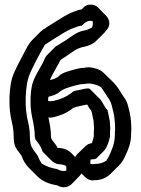

<svg xmlns="http://www.w3.org/2000/svg" viewBox="-20 -789 608 829"><path d="M381 -80C378 -80 373 -81 371 -81C370 -85 370 -87 370 -90C370 -93 371 -98 371 -100C375 -101 377 -101 380 -101L387 -102C389 -102 393 -104 395 -104L430 -139C443 -154 451 -180 455 -200V-210C455 -217 455 -225 456 -233C456 -238 456 -244 455 -250C455 -263 454 -271 451 -281L447 -301L444 -313C432 -326 425 -344 414 -359L368 -405C366 -406 364 -407 363 -407C358 -407 353 -407 348 -406C347 -406 345 -406 343 -405L329 -402C319 -399 311 -400 296 -394C281 -381 259 -367 235 -360C219 -355 203 -350 188 -353C187 -360 188 -366 189 -371C195 -373 202 -375 209 -377C214 -378 218 -380 221 -382L231 -387C252 -407 278 -412 309 -421L322 -424C328 -425 334 -426 340 -426L354 -428C374 -430 387 -425 402 -420C407 -418 414 -414 417 -412C427 -398 435 -384 444 -371C456 -356 462 -339 466 -319L470 -303C475 -281 477 -256 477 -229C476 -222 476 -215 476 -209C476 -169 463 -142 450 -114C447 -108 442 -100 439 -95C425 -86 409 -81 389 -81ZM381 -10 389 -11C418 -11 441 -22 458 -39L494 -75C505 -86 514 -100 520 -114C533 -142 546 -169 546 -209C546 -215 546 -222 547 -229C547 -256 545 -281 540 -303L536 -319C532 -339 526 -356 514 -371C503 -386 494 -405 482 -419C477 -424 474 -429 469 -434L468 -435L432 -470C424 -478 415 -486 402 -490C387 -495 374 -500 354 -498L340 -496C334 -496 328 -495 322 -494L309 -491C279 -482 252 -478 232 -459C231 -458 232 -457 231 -457L221 -452C218 -450 214 -448 209 -447C192 -442 177 -440 166 -429L165 -428L130 -392C113 -375 113 -346 129 -330L165 -294C169 -290 173 -288 177 -286C198 -276 216 -284 235 -290C259 -297 281 -310 296 -323C311 -329 319 -329 329 -332L343 -335C345 -336 347 -336 348 -336C351 -337 353 -337 357 -337C361 -330 366 -320 372 -314C374 -312 376 -305 377 -301L381 -281C384 -271 385 -263 385 -250C386 -244 386 -238 386 -233C385 -225 385 -217 385 -210V-200C383 -191 380 -180 377 -171C367 -170 356 -165 349 -158L313 -123C305 -115 300 -103 300 -90C300 -78 305 -67 313 -59L348 -24C357 -15 369 -10 381 -10ZM112 -342C112 -290 130 -255 130 -201C130 -190 135 -184 140 -178C147 -169 153 -160 158 -150L164 -134L199 -99C203 -95 208 -90 214 -87L224 -82C225 -81 227 -81 229 -81C230 -80 232 -80 234 -80C244 -80 256 -77 265 -73C267 -66 267 -58 266 -52C253 -49 240 -51 227 -59C200 -63 177 -72 160 -83C153 -93 148 -103 144 -114C139 -124 130 -133 124 -142C112 -160 109 -175 109 -201C109 -232 103 -255 97 -281L93 -309C92 -320 91 -331 91 -342V-372C93 -409 97 -443 109 -471C122 -501 138 -530 153 -559C160 -572 168 -586 174 -596C182 -601 189 -606 197 -611L219 -625C245 -640 268 -658 300 -669C313 -674 324 -678 333 -678L346 -690C352 -695 358 -698 367 -699C372 -699 377 -699 380 -698C382 -688 381 -678 377 -670C366 -664 356 -660 343 -657C312 -652 289 -632 267 -617C253 -609 239 -599 225 -591C222 -590 220 -588 218 -586L183 -551C174 -542 171 -529 164 -516C148 -486 127 -456 118 -420C117 -413 115 -404 114 -395L112 -369ZM182 -342V-369L184 -395C185 -404 187 -413 188 -420C197 -456 218 -486 234 -516C236 -521 239 -525 241 -530C249 -535 259 -542 267 -547C289 -562 312 -582 343 -587C366 -592 383 -600 396 -613L432 -649C435 -652 438 -656 441 -660C458 -679 454 -704 439 -720L438 -721L403 -757C394 -766 381 -770 367 -769C355 -768 349 -764 341 -757L340 -756L332 -748C325 -748 313 -744 300 -739C268 -728 245 -710 219 -695L197 -681C190 -677 184 -673 177 -668C168 -663 161 -658 155 -652L119 -616C104 -601 95 -582 83 -559C68 -530 52 -501 39 -471C27 -443 23 -409 21 -372V-342C21 -331 22 -320 23 -309L27 -281C33 -255 39 -232 39 -201C39 -175 42 -160 54 -142C60 -133 69 -124 74 -114C81 -94 91 -78 105 -64L141 -28C162 -7 191 6 227 11C248 25 274 21 289 6L324 -30C343 -49 340 -75 323 -92L288 -128C274 -142 253 -150 234 -150C232 -150 230 -150 229 -151H228C224 -160 217 -170 210 -178C205 -184 200 -190 200 -201C200 -255 182 -290 182 -342Z"/></svg>

Font: Dictator
Style: Chalk
Weight: 500
Version: Version MIL.1277